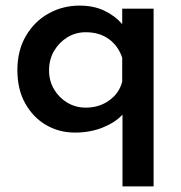

<svg xmlns="http://www.w3.org/2000/svg" viewBox="-20 -462 645 685"><path d="M247 11Q191 11 144.5 -16Q98 -43 70 -93Q42 -143 42 -212Q42 -282 72.5 -334Q103 -386 153.5 -414Q204 -442 264 -442Q314 -442 352 -424Q390 -406 416 -376V-431H528V203H417V-53Q391 -25 346.5 -7Q302 11 247 11ZM286 -78Q334 -78 370 -104Q406 -130 416 -171V-256Q402 -298 368.5 -322.5Q335 -347 286 -347Q250 -347 220.5 -329Q191 -311 173 -280.5Q155 -250 155 -211Q155 -173 173 -143Q191 -113 220.5 -95.5Q250 -78 286 -78Z"/></svg>

Font: Synthetic SemiBold
Style: Regular
Weight: 600
Designer: Santiago Orozco
Foundry: Typemade
Version: Version 2.000; ttfautohint (v1.8.4.7-5d5b)